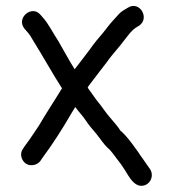

<svg xmlns="http://www.w3.org/2000/svg" viewBox="-20 -554 572 635"><path d="M402 -528 392 -522C383 -517 376 -511 370 -504C360 -492 350 -483 340 -470L322 -447C307 -430 289 -408 276 -389C263 -371 242 -345 227 -325C210 -351 189 -391 173 -418C155 -445 141 -475 121 -497L114 -505C86 -539 32 -495 61 -459L68 -451C79 -439 82 -433 92 -416C122 -368 154 -310 185 -262C161 -222 132 -179 109 -139L93 -115C84 -101 71 -83 62 -71L56 -62C44 -46 51 -24 64 -14C80 -2 103 -8 113 -21L119 -30C154 -77 188 -130 219 -184L229 -200C238 -187 255 -169 262 -158C273 -141 285 -127 299 -111C311 -96 324 -76 336 -65C349 -55 364 -31 374 -19C383 -8 386 -1 394 10C405 27 419 56 442 60C472 65 493 31 476 5C470 -4 458 -20 453 -28L443 -42C440 -47 435 -54 429 -62C415 -82 399 -103 382 -119C379 -120 376 -124 373 -130C366 -139 359 -148 351 -157C329 -181 319 -200 297 -226C288 -238 280 -251 270 -264C272 -268 274 -272 277 -275C294 -298 317 -327 333 -348C345 -366 364 -387 377 -403L395 -426C407 -441 415 -453 430 -463L440 -469C477 -494 441 -554 402 -528Z"/></svg>

Font: Electronic
Style: Bd
Weight: 700
Version: Version 1.011